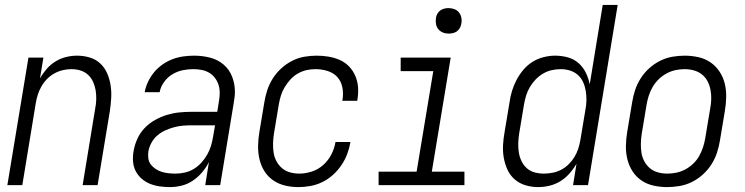

<svg xmlns="http://www.w3.org/2000/svg" viewBox="-20 -755 3040 783"><path d="M10 0 96 -520H157L143 -435Q154 -455 170 -473.5Q186 -492 206.5 -504.5Q227 -517 249.5 -522.5Q272 -528 294 -528Q321 -528 346 -520.5Q371 -513 389 -496Q407 -479 417 -456Q427 -433 431 -407.5Q435 -382 433.5 -355.5Q432 -329 428 -302L378 0H317L368 -311Q372 -331 372.5 -350Q373 -369 370 -387Q367 -405 359.5 -421.5Q352 -438 339 -450Q326 -462 308.5 -467.5Q291 -473 271 -473Q254 -473 236.5 -469Q219 -465 202.5 -456Q186 -447 172.5 -433.5Q159 -420 149.5 -403.5Q140 -387 134.5 -370Q129 -353 126 -335L71 0Z M673 8Q652 8 631 5Q610 2 591.5 -5.5Q573 -13 557.5 -26.5Q542 -40 533 -58Q524 -76 522.5 -97Q521 -118 525 -140Q529 -164 540 -188.5Q551 -213 569.5 -232.5Q588 -252 612 -265.5Q636 -279 661 -286.5Q686 -294 711 -296.5Q736 -299 761 -299H866L873 -343Q876 -360 876 -377Q876 -394 871 -409.5Q866 -425 856 -438Q846 -451 832 -459Q818 -467 801.5 -470Q785 -473 768 -473Q746 -473 724.5 -468.5Q703 -464 683 -452Q663 -440 649 -420.5Q635 -401 631 -379H570Q574 -401 584 -422Q594 -443 609 -461Q624 -479 643.5 -492.5Q663 -506 684.5 -514Q706 -522 728.5 -525Q751 -528 772 -528Q805 -528 836.5 -520Q868 -512 891.5 -492Q915 -472 926.5 -442.5Q938 -413 938 -381Q938 -369 936.5 -357.5Q935 -346 933 -334L878 0H817L832 -94Q821 -72 804 -52Q787 -32 766 -18Q745 -4 721 2Q697 8 673 8ZM696 -47Q715 -47 734.5 -51.5Q754 -56 771 -66.5Q788 -77 801.5 -92Q815 -107 825 -124.5Q835 -142 840.5 -160.5Q846 -179 849 -198L857 -244H762Q744 -244 726 -242.5Q708 -241 689.5 -236Q671 -231 653.5 -223Q636 -215 621.5 -202.5Q607 -190 597.5 -172.5Q588 -155 585 -137Q583 -123 585 -108.5Q587 -94 595.5 -83.5Q604 -73 615.5 -65.5Q627 -58 640 -54Q653 -50 667.5 -48.5Q682 -47 696 -47Z M1197 8Q1168 8 1141.5 1.5Q1115 -5 1093.5 -20Q1072 -35 1058 -57.5Q1044 -80 1038 -106.5Q1032 -133 1032.5 -161Q1033 -189 1038 -218L1058 -338Q1062 -363 1070 -387.5Q1078 -412 1092.5 -435Q1107 -458 1127.5 -476.5Q1148 -495 1171.5 -507Q1195 -519 1220.5 -523.5Q1246 -528 1271 -528Q1296 -528 1320 -524Q1344 -520 1365.5 -510.5Q1387 -501 1403 -484.5Q1419 -468 1428.5 -446.5Q1438 -425 1440 -401Q1442 -377 1438 -352L1437 -344H1376L1377 -350Q1381 -375 1376 -399.5Q1371 -424 1355.5 -441Q1340 -458 1316 -465.5Q1292 -473 1267 -473Q1248 -473 1230 -469Q1212 -465 1194.5 -455Q1177 -445 1164 -430.5Q1151 -416 1141 -399.5Q1131 -383 1125.5 -365Q1120 -347 1117 -329L1097 -209Q1094 -189 1093.5 -169.5Q1093 -150 1096 -131.5Q1099 -113 1108 -96.5Q1117 -80 1131 -68.5Q1145 -57 1163 -52Q1181 -47 1201 -47Q1226 -47 1252 -55.5Q1278 -64 1298.5 -82.5Q1319 -101 1331.5 -125.5Q1344 -150 1348 -175V-176H1409V-175Q1405 -151 1396 -127Q1387 -103 1372 -81Q1357 -59 1337.5 -41.5Q1318 -24 1294.5 -12.5Q1271 -1 1246 3.5Q1221 8 1197 8Z M1874 0H1524V-55H1679L1747 -465H1614V-520H1818L1741 -55H1874ZM1810 -618Q1797 -618 1786 -622.5Q1775 -627 1767.5 -636Q1760 -645 1758 -657.5Q1756 -670 1758 -683Q1759 -691 1764 -699.5Q1769 -708 1776.5 -713Q1784 -718 1792.5 -720Q1801 -722 1809 -722Q1822 -722 1833.5 -717.5Q1845 -713 1852 -704Q1859 -695 1861.5 -682.5Q1864 -670 1861 -657Q1860 -649 1855 -640.5Q1850 -632 1843 -627Q1836 -622 1827 -620Q1818 -618 1810 -618Z M2175 8Q2148 8 2123 0.5Q2098 -7 2079 -23.5Q2060 -40 2049.5 -63Q2039 -86 2034.5 -111.5Q2030 -137 2031.5 -164Q2033 -191 2038 -218L2058 -338Q2061 -361 2068 -384Q2075 -407 2086.5 -429Q2098 -451 2114.5 -470.5Q2131 -490 2152 -503Q2173 -516 2197 -522Q2221 -528 2244 -528Q2271 -528 2296 -521Q2321 -514 2339.5 -497.5Q2358 -481 2369 -458.5Q2380 -436 2385 -411L2438 -735H2499L2378 0H2317L2331 -87Q2318 -65 2301.5 -46.5Q2285 -28 2264.5 -15.5Q2244 -3 2220.5 2.5Q2197 8 2175 8ZM2198 -47Q2215 -47 2233.5 -50.5Q2252 -54 2269 -63Q2286 -72 2299.5 -85.5Q2313 -99 2323 -115.5Q2333 -132 2338.5 -149.5Q2344 -167 2347 -185L2367 -305Q2371 -325 2371.5 -344.5Q2372 -364 2369 -383Q2366 -402 2358.5 -419Q2351 -436 2337.5 -448.5Q2324 -461 2305.5 -467Q2287 -473 2267 -473Q2249 -473 2230.5 -469Q2212 -465 2195 -455Q2178 -445 2164.5 -431Q2151 -417 2141 -400Q2131 -383 2125.5 -365Q2120 -347 2117 -329L2097 -209Q2094 -189 2093.5 -170Q2093 -151 2096 -132.5Q2099 -114 2107 -97.5Q2115 -81 2128.5 -69Q2142 -57 2160 -52Q2178 -47 2198 -47Z M2701 8Q2673 8 2645.5 2Q2618 -4 2596 -19Q2574 -34 2559.5 -56.5Q2545 -79 2538.5 -105.5Q2532 -132 2532.5 -160.5Q2533 -189 2538 -218L2558 -338Q2562 -363 2570 -387.5Q2578 -412 2592.5 -435Q2607 -458 2627.5 -476.5Q2648 -495 2672 -507Q2696 -519 2721.5 -523.5Q2747 -528 2772 -528Q2800 -528 2827.5 -522Q2855 -516 2877 -501Q2899 -486 2914 -463.5Q2929 -441 2935.5 -414.5Q2942 -388 2941.5 -359.5Q2941 -331 2936 -302L2916 -182Q2912 -157 2904 -132.5Q2896 -108 2881.5 -85Q2867 -62 2846.5 -43.5Q2826 -25 2802 -13Q2778 -1 2752 3.5Q2726 8 2701 8ZM2701 -47Q2720 -47 2739 -51Q2758 -55 2775.5 -64.5Q2793 -74 2807.5 -88Q2822 -102 2831.5 -119Q2841 -136 2847 -154.5Q2853 -173 2856 -191L2876 -311Q2880 -331 2880.5 -350.5Q2881 -370 2877.5 -388.5Q2874 -407 2865.5 -423.5Q2857 -440 2842.5 -451.5Q2828 -463 2809.5 -468Q2791 -473 2772 -473Q2753 -473 2734.5 -469Q2716 -465 2698.5 -455.5Q2681 -446 2666.5 -432Q2652 -418 2642 -401Q2632 -384 2626 -365.5Q2620 -347 2617 -329L2597 -209Q2594 -189 2593.5 -169.5Q2593 -150 2596 -131.5Q2599 -113 2608 -96.5Q2617 -80 2631 -68.5Q2645 -57 2663.5 -52Q2682 -47 2701 -47Z"/></svg>

Font: Iosevka Term Curly Lt Obl
Style: Regular
Weight: 300
Italic angle: -9°
Designer: Belleve Invis
Foundry: Belleve Invis
Version: Version 32.3.0